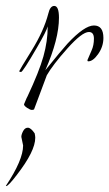

<svg xmlns="http://www.w3.org/2000/svg" viewBox="-64 -358 369 648"><path d="M285 -230Q285 -201 267.5 -176Q250 -151 234 -151Q231 -151 231 -155Q237 -170 245 -187.5Q253 -205 253 -227.5Q253 -250 236 -250Q213 -250 163.5 -194.5Q114 -139 94 -104L51 11Q49 13 43.5 13Q38 13 27.5 6Q17 -1 17 -6Q19 -10 22.5 -19Q26 -28 29 -33Q68 -116 82.5 -167.5Q97 -219 97 -269Q93 -253 61 -198Q13 -115 7 -115Q1 -115 1 -118Q1 -120 42.5 -187Q84 -254 99 -312Q105 -338 119 -338Q135 -338 135 -298Q135 -226 89 -121Q143 -188 164 -211Q221 -272 253 -272Q285 -272 285 -230ZM14 133 8 104Q8 96 14 84.5Q20 73 30 73Q40 73 53 92Q55 101 55 107Q55 152 -7 232Q-36 270 -43 270Q-44 270 -44 269Q14 182 14 133Z"/></svg>

Font: Ruthie
Style: Regular
Weight: 400
Designer: Robert E. Leuschke
Foundry: Robert E. Leuschke
Version: Version 1.003